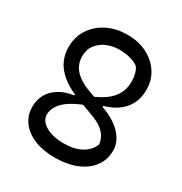

<svg xmlns="http://www.w3.org/2000/svg" viewBox="-172 -849 945 996"><g transform="rotate(30 300.0 -350.5)"><path d="M308 -721Q372 -721 423 -695.5Q474 -670 503.5 -625Q533 -580 533 -523V-518Q533 -474 513.5 -435.5Q494 -397 454 -370.5Q414 -344 354 -332L381 -359V-312L282 -342Q367 -373 406 -416Q445 -459 445 -519V-523Q445 -547 439.5 -567Q434 -587 423 -602Q403 -617 373.5 -625Q344 -633 307 -633Q269 -633 234.5 -618.5Q200 -604 178.5 -576Q157 -548 157 -507Q157 -477 169.5 -451.5Q182 -426 211.5 -404Q241 -382 290 -365L379 -332Q425 -316 456 -295.5Q487 -275 505.5 -253Q524 -231 532.5 -209Q541 -187 541 -165V-160Q541 -108 511 -67Q481 -26 425.5 -3Q370 20 295 20Q225 20 173 -1.5Q121 -23 92.5 -61.5Q64 -100 64 -150V-156Q64 -195 84 -229Q104 -263 145.5 -286Q187 -309 253 -314L224 -290V-331L319 -303Q258 -282 220.5 -258Q183 -234 166 -207.5Q149 -181 149 -150Q152 -123 173 -104.5Q194 -86 226.5 -76.5Q259 -67 298 -67Q361 -67 403 -89.5Q445 -112 462 -154Q459 -179 447.5 -199Q436 -219 413 -236Q390 -253 352 -267L263 -300Q188 -328 146.5 -362Q105 -396 88.5 -434Q72 -472 72 -510V-514Q72 -573 101.5 -619.5Q131 -666 184 -693.5Q237 -721 308 -721Z"/></g></svg>

Font: Recursive Casual
Style: Regular
Weight: 400
Version: Version 1.047